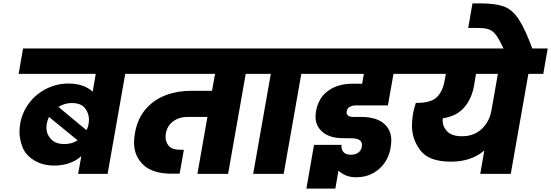

<svg xmlns="http://www.w3.org/2000/svg" viewBox="-20 -1026 3252 1133"><path d="M831 -740 805 -590H719L615 0H441L460 -105Q431 -78 389.5 -63.5Q348 -49 300 -49Q231 -49 180.5 -80.5Q130 -112 112.5 -158.5Q95 -205 95 -247Q95 -271 99 -296Q111 -364 152 -418Q193 -472 254 -502.5Q315 -533 385 -533Q474 -533 527 -485L545 -590H90L116 -740ZM403 -418Q361 -418 325 -395L490 -258Q500 -276 503 -296Q505 -309 505 -321Q505 -357 481.5 -387.5Q458 -418 403 -418ZM256 -296Q254 -284 254 -272Q254 -234 281 -205Q308 -176 361 -176Q404 -176 438 -198L269 -336Q260 -318 256 -296Z M1518 -590H1430L1326 0H1145L1204 -336H1086Q1037 -336 1002 -310Q967 -284 959 -240Q957 -228 957 -217Q957 -188 976 -165Q995 -142 1048 -142H1065L1040 -1H994Q881 -1 826 -53Q771 -105 771 -185Q771 -212 777 -244Q792 -327 839.5 -382Q887 -437 956 -463.5Q1025 -490 1105 -490H1231L1249 -590H777L803 -740H1544Z M1474 0 1578 -590H1490L1516 -740H1871L1845 -590H1758L1654 0Z M2080 -404Q2059 -404 2044 -395.5Q2029 -387 2026 -369Q2025 -366 2025 -362Q2025 -351 2035 -343.5Q2045 -336 2067 -336H2110Q2198 -336 2243.5 -298.5Q2289 -261 2289 -198Q2289 -178 2285 -154Q2272 -77 2216.5 -28.5Q2161 20 2082 20Q2045 20 2019.5 8.5Q1994 -3 1977 -19L1959 87H1788L1833 -171H1995Q1995 -166 1995 -162Q1995 -141 2008.5 -127Q2022 -113 2051 -113Q2078 -113 2095 -126Q2112 -139 2115 -160Q2116 -166 2116 -171Q2116 -210 2053 -210Q2013 -210 1987 -211Q1919 -215 1880.5 -249.5Q1842 -284 1842 -337Q1842 -353 1845 -371Q1860 -451 1918 -491.5Q1976 -532 2058 -532H2117L2127 -590H1814L1840 -740H2451L2425 -590H2302L2269 -404Z M3186 -590H3098L2994 0H2814L2838 -138Q2761 -72 2641 -72Q2512 -72 2461.5 -137.5Q2411 -203 2411 -285Q2411 -318 2417 -354Q2422 -382 2434 -419H2443Q2523 -419 2558 -453Q2593 -487 2604 -552L2611 -590H2395L2421 -740H3212ZM2918 -590H2789L2777 -519Q2763 -442 2718.5 -391Q2674 -340 2593 -328Q2592 -321 2592 -315Q2592 -278 2619.5 -250Q2647 -222 2707 -222Q2776 -222 2822 -264.5Q2868 -307 2880 -374Z M2954 -735Q2927 -792 2908.5 -817.5Q2890 -843 2866.5 -852Q2843 -861 2798 -861H2743L2768 -1006H2821Q2908 -1005 2955.5 -987Q3003 -969 3040.5 -913Q3078 -857 3123 -735Z"/></svg>

Font: Fz Poppins ExtBd
Style: Italic
Weight: 800
Italic angle: -10°
Designer: Ninad Kale (Devanagari), Jonny Pinhorn (Latin)
Foundry: Indian Type Foundry
Version: Vit hóa bi Vntype.Com & FontZin.Com